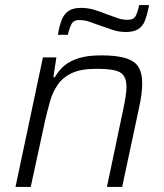

<svg xmlns="http://www.w3.org/2000/svg" viewBox="-20 -736 647 756"><path d="M41 0 149 -510H202L190 -432H196Q210 -457 231.5 -476Q253 -495 288.5 -506.5Q324 -518 379 -518Q441 -518 476.5 -506.5Q512 -495 526 -471Q540 -447 540 -408Q540 -389 537 -365Q534 -341 528 -314L461 0H401L465 -304Q471 -332 474.5 -355Q478 -378 478 -394Q478 -424 466 -439.5Q454 -455 427.5 -460Q401 -465 358 -465Q299 -465 263.5 -448.5Q228 -432 208 -403.5Q188 -375 177.5 -338.5Q167 -302 158 -263L101 0ZM208 -599Q214 -637 224 -660Q234 -683 251.5 -694Q269 -705 299 -705Q327 -705 352.5 -697Q378 -689 403 -679Q423 -672 442 -665Q461 -658 483 -658Q505 -658 513 -671Q521 -684 528 -716H567Q560 -679 551 -655.5Q542 -632 524 -621Q506 -610 476 -610Q448 -610 423 -618.5Q398 -627 372 -636Q352 -643 333 -650Q314 -657 292 -657Q271 -657 263 -644Q255 -631 247 -599Z"/></svg>

Font: Saira Thin Light
Style: Italic
Weight: 300
Italic angle: -12°
Version: Version 1.101